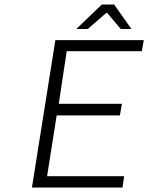

<svg xmlns="http://www.w3.org/2000/svg" viewBox="-20 -840 664 860"><path d="M321.8 -710 436 -819.8H491.2L568.8 -710H521L460 -782.2H456.1L373 -710ZM123 0 228 -660.2H624L615.2 -610.8H278.8L243.2 -375H525.9L517.1 -323.2H233.9L190.9 -50.8H536.1L528.8 0Z"/></svg>

Font: Office Code Pro Light Italic
Style: Regular
Weight: 300
Italic angle: -9°
Designer: Nathan Rutzky & Paul D. Hunt
Foundry: Adobe Systems Incorporated
Version: Version 1.004;PS 001.004;hotconv 1.0.70;makeotf.lib2.5.58329